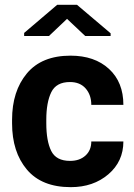

<svg xmlns="http://www.w3.org/2000/svg" viewBox="-20 -770 558 800"><path d="M272 -99.6Q311.5 -99.6 335.9 -121.6Q360.4 -143.6 360.4 -180.7H494.1Q494.1 -97.2 431.4 -43.7Q368.7 9.8 274.9 9.8Q153.8 9.8 92 -63.5Q30.3 -136.7 30.3 -256.3V-271Q30.3 -390.1 92 -464.1Q153.8 -538.1 273.9 -538.1Q374 -538.1 434.1 -482.9Q494.1 -427.7 494.1 -333H360.4Q360.4 -374.5 336.9 -401.4Q313.5 -428.2 271.5 -428.2Q214.4 -428.2 193.6 -385.7Q172.9 -343.3 172.9 -271V-256.3Q172.9 -182.6 193.4 -141.1Q213.9 -99.6 272 -99.6ZM440.9 -631.3V-620.1H335L259.3 -691.4L184.1 -620.1H80.6V-632.8L218.3 -750H300.8Z"/></svg>

Font: Roboto Web
Style: Bold
Weight: 700
Designer: Google
Version: Version 1.200310; 2013